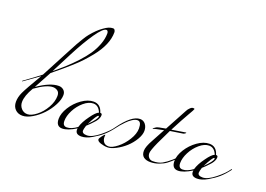

<svg xmlns="http://www.w3.org/2000/svg" viewBox="-183 -1928 3397 2456"><g transform="rotate(20 1515.0 -700.0)"><path d="M282 -350Q210 -229 210 -144Q210 -93 243 -56.5Q276 -20 327 -20Q378 -20 446.5 -73Q515 -126 562.5 -209.5Q610 -293 610 -372Q610 -419 581.5 -438.5Q553 -458 520 -458Q432 -458 282 -350ZM328 -538Q124 -391 123 -392Q120 -392 120 -396Q120 -400 126 -404Q307 -535 342 -564L516 -894Q528 -916 562.5 -981.5Q597 -1047 612 -1074.5Q627 -1102 660 -1156Q692 -1210 718 -1241Q790 -1329 858 -1376Q927 -1428 982 -1428Q1000 -1428 1008 -1413Q1016 -1398 1016 -1384Q1016 -1218 867 -1033Q817 -971 772 -923Q728 -875 660 -814Q576 -738 426 -616L298 -380Q467 -498 584 -498Q623 -498 650.5 -473.5Q678 -449 678 -408Q678 -347 638 -270.5Q598 -194 538.5 -130.5Q479 -67 406 -23.5Q333 20 272.5 20Q212 20 174 -18.5Q136 -57 136 -120.5Q136 -184 168 -252.5Q200 -321 328 -538ZM442 -648Q524 -716 585.5 -771.5Q647 -827 716.5 -902Q786 -977 831 -1043.5Q876 -1110 906 -1188.5Q936 -1267 936 -1340Q936 -1357 929 -1368.5Q922 -1380 910 -1380Q865 -1380 776 -1251.5Q687 -1123 588 -932Z M1096 -168Q1198 -270 1198 -304Q1198 -312 1190 -312Q1170 -312 1096 -168ZM1076 -438Q1013 -438 947.5 -382Q882 -326 842 -248Q802 -170 802 -102Q802 -34 858 -34Q920 -34 996 -90Q1017 -164 1082 -252Q1142 -337 1182 -352Q1148 -438 1076 -438ZM1072 -462Q1168 -462 1198 -356Q1224 -356 1224 -334Q1224 -307 1215 -289.5Q1206 -272 1201.5 -263.5Q1197 -255 1186 -242Q1174 -229 1170 -224Q1129 -178 1084 -138Q1068 -86 1068 -68Q1068 -26 1135 -26Q1202 -26 1301.5 -106Q1401 -186 1442 -248Q1446 -254 1450 -254Q1454 -254 1454 -251Q1454 -248 1452 -244Q1398 -172 1344.5 -125Q1291 -78 1213.5 -33Q1136 12 1072 12Q992 12 992 -52Q992 -55 993 -61Q994 -67 994 -70Q881 0 808 0Q724 0 724 -102Q724 -176 776.5 -260.5Q829 -345 911.5 -403.5Q994 -462 1072 -462Z M1356 -110 1354 -84Q1354 -45 1375.5 -16.5Q1397 12 1443.5 12Q1490 12 1559.5 -42.5Q1629 -97 1680.5 -180.5Q1732 -264 1732 -336Q1732 -430 1680 -430Q1650 -430 1612 -406Q1574 -382 1540 -346Q1480 -284 1452 -244Q1448 -238 1444 -238Q1440 -238 1440 -241Q1440 -244 1442 -248Q1592 -456 1706 -456Q1752 -456 1780 -420Q1808 -384 1808 -331Q1808 -278 1769 -212Q1730 -146 1673 -94Q1616 -42 1548.5 -7Q1481 28 1434.5 28Q1388 28 1340.5 12Q1293 -4 1292 -30Q1292 -43 1318.5 -78.5Q1345 -114 1354 -114Q1356 -114 1356 -110Z M1903 -404Q1918 -414 1933.5 -425Q1949 -436 2058 -454L2220 -754Q2232 -779 2254 -799Q2274 -820 2294 -820Q2295 -820 2297 -820Q2314 -820 2314 -812Q2314 -804 2264 -719Q2214 -634 2126 -464L2314 -494Q2320 -494 2320 -492Q2320 -486 2305.5 -477Q2291 -468 2283 -468Q2275 -468 2114 -442L2018 -242Q1964 -122 1964 -86Q1964 -50 1985 -27Q2006 -4 2038 -4Q2116 -4 2166.5 -32Q2217 -60 2272.5 -109Q2328 -158 2362.5 -196.5Q2397 -235 2403.5 -244.5Q2410 -254 2414 -254Q2418 -254 2418 -251Q2418 -248 2416 -244Q2368 -181 2316 -131.5Q2264 -82 2225.5 -53Q2187 -24 2129.5 -3Q2072 18 2013.5 18Q1955 18 1921.5 -8Q1888 -34 1888 -90Q1888 -146 1946 -248L2042 -426Q1916 -401 1909.5 -396.5Q1903 -392 1900.5 -392Q1898 -392 1898 -396Q1898 -400 1903 -404Z M2672 -168Q2774 -270 2774 -304Q2774 -312 2766 -312Q2746 -312 2672 -168ZM2652 -438Q2589 -438 2523.5 -382Q2458 -326 2418 -248Q2378 -170 2378 -102Q2378 -34 2434 -34Q2496 -34 2572 -90Q2593 -164 2658 -252Q2718 -337 2758 -352Q2724 -438 2652 -438ZM2648 -462Q2744 -462 2774 -356Q2800 -356 2800 -334Q2800 -307 2791 -289.5Q2782 -272 2777.5 -263.5Q2773 -255 2762 -242Q2750 -229 2746 -224Q2705 -178 2660 -138Q2644 -86 2644 -68Q2644 -26 2711 -26Q2778 -26 2877.5 -106Q2977 -186 3018 -248Q3022 -254 3026 -254Q3030 -254 3030 -251Q3030 -248 3028 -244Q2974 -172 2920.5 -125Q2867 -78 2789.5 -33Q2712 12 2648 12Q2568 12 2568 -52Q2568 -55 2569 -61Q2570 -67 2570 -70Q2457 0 2384 0Q2300 0 2300 -102Q2300 -176 2352.5 -260.5Q2405 -345 2487.5 -403.5Q2570 -462 2648 -462Z"/></g></svg>

Font: Miama
Style: Regular
Weight: 400
Italic angle: 16.5°
Designer: Linus Romer
Foundry: Linus Romer
Version: 0.32